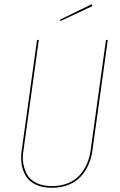

<svg xmlns="http://www.w3.org/2000/svg" viewBox="-20 -867 559 896"><path d="M407.7 -847.2 411.6 -838.9 262.7 -769 259.3 -774.9ZM482.9 -680.7 411.1 -163.6Q406.2 -128.4 392.8 -98.1Q379.4 -67.9 356.9 -43.2Q334.5 -18.6 299.8 -4.6Q265.1 9.3 222.2 9.3Q179.2 9.3 148.4 -4.9Q117.7 -19 102.1 -43.5Q86.4 -67.9 81.3 -98.1Q76.2 -128.4 81.1 -163.6L152.8 -680.7H161.1L89.4 -164.1Q83.5 -131.3 89.1 -101.6Q94.7 -71.8 108.6 -48.8Q122.6 -25.9 152.1 -12.2Q181.6 1.5 222.7 1.5Q264.2 1.5 297.1 -12Q330.1 -25.4 351.3 -49.1Q372.6 -72.8 385.5 -101.8Q398.4 -130.9 402.8 -164.6L474.6 -680.7Z"/></svg>

Font: Fira Sans Compressed Eight
Style: Italic
Weight: 100
Width: 3
Italic angle: -8°
Designer: Carrois Corporate & Edenspiekermann AG
Foundry: Carrois Corporate GbR & Edenspiekermann AG
Version: Version 4.203;PS 004.203;hotconv 1.0.88;makeotf.lib2.5.64775